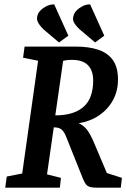

<svg xmlns="http://www.w3.org/2000/svg" viewBox="-20 -862 580 882"><path d="M251 -667 180 -727Q162 -745 154.5 -759.5Q147 -774 152 -790Q155 -803 166.5 -814.5Q178 -826 194.5 -834Q211 -842 229 -842L294 -698ZM417 -667 346 -727Q327 -745 319.5 -759.5Q312 -774 318 -790Q321 -803 332.5 -814.5Q344 -826 360 -834Q376 -842 394 -842L459 -698ZM4 0 11 -51 82 -65 155 -583 86 -597 93 -648H329Q388 -648 431.5 -633.5Q475 -619 498.5 -586Q522 -553 522 -497Q522 -444 499 -402Q476 -360 436 -332.5Q396 -305 342 -296Q369 -283 384.5 -259.5Q400 -236 415 -199L471 -67L540 -45L535 0H423Q394 0 382.5 -8Q371 -16 361 -41L283 -236Q273 -260 261 -268.5Q249 -277 227 -277L196 -61L260 -45L255 0ZM234 -332Q319 -332 363.5 -371Q408 -410 408 -492Q408 -538 384 -562.5Q360 -587 310 -587Q294 -587 284.5 -585.5Q275 -584 270 -582Z"/></svg>

Font: Faustina SemiBold
Style: Italic
Weight: 600
Italic angle: -8°
Designer: Alfonso Garcia
Foundry: http://www.omnibus-type.com
Version: Version 1.200